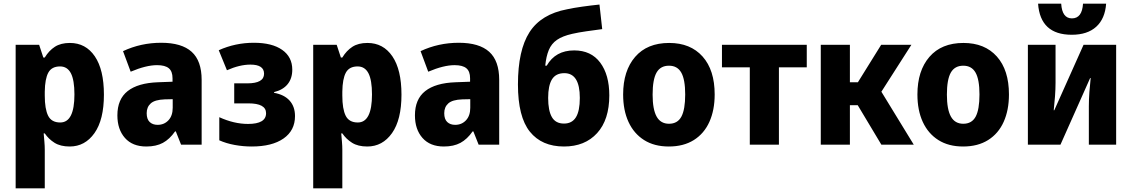

<svg xmlns="http://www.w3.org/2000/svg" viewBox="-20 -795 6219 1055"><path d="M66 240V-549H195L218 -479H226Q249 -517 281.5 -538Q314 -559 364 -559Q451 -559 501 -485.5Q551 -412 551 -275Q551 -137 499 -63.5Q447 10 363 10Q312 10 279.5 -10.5Q247 -31 226 -62H220Q222 -38 224 -15.5Q226 7 226 28V240ZM311 -122Q389 -122 389 -276Q389 -355 369.5 -392.5Q350 -430 310 -430Q264 -430 245.5 -396Q227 -362 226 -291V-270Q226 -196 244.5 -159Q263 -122 311 -122Z M784 10Q708 10 666.5 -37Q625 -84 625 -161Q625 -250 681.5 -294.5Q738 -339 848 -343L928 -346V-365Q928 -403 907.5 -420Q887 -437 843 -437Q783 -437 698 -401L656 -514Q754 -560 866 -560Q978 -560 1033 -510.5Q1088 -461 1088 -356V0H975L946 -73H942Q912 -30 875 -10Q838 10 784 10ZM846 -109Q882 -109 905.5 -134Q929 -159 929 -203V-250L885 -249Q831 -247 808.5 -227Q786 -207 786 -173Q786 -140 802.5 -124.5Q819 -109 846 -109Z M1363 10Q1316 10 1269.5 1.5Q1223 -7 1185 -24V-151Q1266 -114 1343 -114Q1442 -114 1442 -173Q1442 -227 1345 -227H1267V-337H1339Q1431 -337 1431 -390Q1431 -440 1356 -440Q1297 -440 1227 -409L1182 -519Q1273 -560 1375 -560Q1475 -560 1530.5 -521Q1586 -482 1586 -412Q1586 -364 1560.5 -332.5Q1535 -301 1486 -289V-285Q1542 -275 1571.5 -242Q1601 -209 1601 -157Q1601 -78 1538 -34Q1475 10 1363 10Z M1701 240V-549H1830L1853 -479H1861Q1884 -517 1916.5 -538Q1949 -559 1999 -559Q2086 -559 2136 -485.5Q2186 -412 2186 -275Q2186 -137 2134 -63.5Q2082 10 1998 10Q1947 10 1914.5 -10.5Q1882 -31 1861 -62H1855Q1857 -38 1859 -15.5Q1861 7 1861 28V240ZM1946 -122Q2024 -122 2024 -276Q2024 -355 2004.5 -392.5Q1985 -430 1945 -430Q1899 -430 1880.5 -396Q1862 -362 1861 -291V-270Q1861 -196 1879.5 -159Q1898 -122 1946 -122Z M2419 10Q2343 10 2301.5 -37Q2260 -84 2260 -161Q2260 -250 2316.5 -294.5Q2373 -339 2483 -343L2563 -346V-365Q2563 -403 2542.5 -420Q2522 -437 2478 -437Q2418 -437 2333 -401L2291 -514Q2389 -560 2501 -560Q2613 -560 2668 -510.5Q2723 -461 2723 -356V0H2610L2581 -73H2577Q2547 -30 2510 -10Q2473 10 2419 10ZM2481 -109Q2517 -109 2540.5 -134Q2564 -159 2564 -203V-250L2520 -249Q2466 -247 2443.5 -227Q2421 -207 2421 -173Q2421 -140 2437.5 -124.5Q2454 -109 2481 -109Z M3079 10Q2957 10 2891.5 -71.5Q2826 -153 2826 -331Q2826 -519 2889.5 -618Q2953 -717 3096 -744Q3133 -752 3179.5 -758.5Q3226 -765 3274 -770L3289 -635Q3244 -629 3201.5 -623Q3159 -617 3124 -609Q3071 -597 3040.5 -576Q3010 -555 2995.5 -520Q2981 -485 2976 -434H2984Q3032 -518 3135 -518Q3228 -518 3278 -451Q3328 -384 3328 -271Q3328 -137 3261 -63.5Q3194 10 3079 10ZM3079 -116Q3123 -116 3144.5 -150.5Q3166 -185 3166 -257Q3166 -393 3081 -393Q3034 -393 3013 -359Q2992 -325 2992 -257Q2992 -187 3012.5 -151.5Q3033 -116 3079 -116Z M3655 10Q3575 10 3519 -25.5Q3463 -61 3433.5 -125Q3404 -189 3404 -276Q3404 -406 3470 -482.5Q3536 -559 3657 -559Q3774 -559 3840.5 -484.5Q3907 -410 3907 -276Q3907 -190 3878 -125.5Q3849 -61 3792.5 -25.5Q3736 10 3655 10ZM3656 -115Q3703 -115 3724 -154Q3745 -193 3745 -276Q3745 -358 3723.5 -396Q3702 -434 3656 -434Q3609 -434 3587.5 -396Q3566 -358 3566 -275Q3566 -194 3588 -154.5Q3610 -115 3656 -115Z M4100 0V-425H3947V-549H4413V-425H4260V0Z M4490 0V-549H4650V-343H4694L4822 -549H4988L4823 -291L5001 0H4823L4693 -217H4650V0Z M5272 10Q5192 10 5136 -25.5Q5080 -61 5050.5 -125Q5021 -189 5021 -276Q5021 -406 5087 -482.5Q5153 -559 5274 -559Q5391 -559 5457.5 -484.5Q5524 -410 5524 -276Q5524 -190 5495 -125.5Q5466 -61 5409.5 -25.5Q5353 10 5272 10ZM5273 -115Q5320 -115 5341 -154Q5362 -193 5362 -276Q5362 -358 5340.5 -396Q5319 -434 5273 -434Q5226 -434 5204.5 -396Q5183 -358 5183 -275Q5183 -194 5205 -154.5Q5227 -115 5273 -115Z M5628 0V-549H5780V-341Q5780 -305 5777 -265Q5774 -225 5770 -189H5773L5934 -549H6113V0H5963V-211Q5963 -249 5966 -289.5Q5969 -330 5973 -366H5970L5807 0ZM5869 -604Q5696 -604 5684 -775H5811Q5816 -694 5870 -694Q5926 -694 5931 -775H6058Q6052 -692 6003.5 -648Q5955 -604 5869 -604Z"/></svg>

Font: Noto Sans SemiCondensed ExtraBold
Style: Regular
Weight: 800
Width: 4
Designer: Monotype Design Team
Foundry: Monotype Imaging Inc.
Version: Version 2.013; ttfautohint (v1.8.4.7-5d5b)